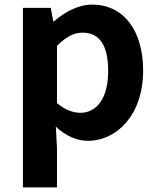

<svg xmlns="http://www.w3.org/2000/svg" viewBox="-20 -594 684 829"><path d="M79 -172V215H152H226V44L221 -47C263 -8 311 14 360 14C483 14 598 -97 598 -289C598 -461 515 -574 378 -574C317 -574 260 -542 213 -502H210L199 -560H79ZM412 -151C391 -122 361 -107 328 -107C297 -107 262 -118 226 -149V-272V-396C264 -434 298 -453 336 -453C413 -453 447 -394 447 -287C447 -226 434 -181 412 -151Z"/></svg>

Font: GenSekiGothic2 TW B
Style: Regular
Weight: 700
Version: Version 2.100;PS 2.1;hotconv 16.6.51;makeotf.lib2.5.65220 DE